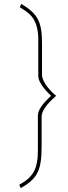

<svg xmlns="http://www.w3.org/2000/svg" viewBox="-20 -842 345 978"><path d="M86 116C173 66 192 25 192 -101V-247C192 -289 243 -333 266 -354C243 -372 194 -421 194 -462V-620C194 -729 174 -772 88 -822L81 -805C117 -781 175 -758 175 -641V-456C175 -416 224 -370 240 -354C224 -338 173 -294 173 -253V-76C173 17 150 60 78 99Z"/></svg>

Font: Advent Pro
Style: Thin
Weight: 100
Designer: Andreas Kalpakidis
Foundry: Andreas Kalpakidis
Version: Version 2.002 2007